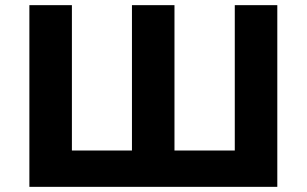

<svg xmlns="http://www.w3.org/2000/svg" viewBox="-20 -725 1190 745"><path d="M94 0V-705H259V-141H492V-705H657V-141H891V-705H1056V0Z"/></svg>

Font: Nunito Sans 6pt ExtraBold
Style: Regular
Weight: 800
Version: Version 3.101;gftools[0.9.27]